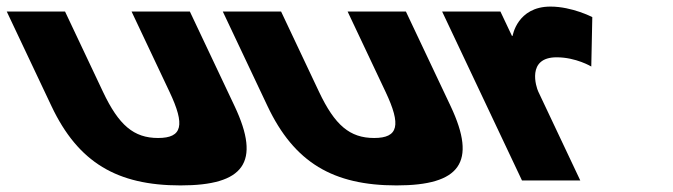

<svg xmlns="http://www.w3.org/2000/svg" viewBox="-213 -548 2043 583"><path d="M-15.5 -513H-192.5L-56.8 -226C24.5 -54 143.1 15 335.1 15C527.1 15 580.5 -54 499.2 -226L363.5 -513H186.5L301.8 -269C349.6 -168 341 -129 267 -129C193 -129 147.6 -168 99.8 -269Z M640.5 -513H463.5L599.2 -226C680.5 -54 799.1 15 991.1 15C1183.1 15 1236.5 -54 1155.2 -226L1019.5 -513H842.5L957.8 -269C1005.6 -168 997 -129 923 -129C849 -129 803.6 -168 755.8 -269Z M1372 0H1549L1421.4 -270C1415.2 -283 1385.2 -374 1477.2 -374C1536.2 -374 1582.4 -346 1582.4 -346L1585.5 -496C1585.5 -496 1524.4 -528 1458.4 -528C1357.4 -528 1343.5 -439 1343.5 -439H1341.5L1306.5 -513H1129.5Z"/></svg>

Font: Hussar
Style: BdOpOblFive
Weight: 700
Foundry: Cannot Into Space Fonts
Version: Version 2.00